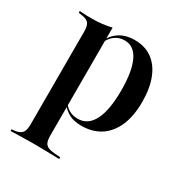

<svg xmlns="http://www.w3.org/2000/svg" viewBox="-147 -538 792 835"><g transform="rotate(30 249.0 -120.5)"><path d="M132.3 183.9Q104.8 183.9 79.4 184.7Q54 185.5 21.8 186.3V177.4L34.7 176.6Q62.1 173.4 72.6 160.9Q83.1 148.4 83.1 117.7V-207.3H181.5V117.7Q181.5 138.7 186.3 150.4Q191.1 162.1 203.2 167.7Q215.3 173.4 236.3 175L266.1 177.4V186.3Q240.3 185.5 218.1 185.1Q196 184.7 175.4 184.3Q154.8 183.9 132.3 183.9ZM293.5 -426.6Q344.4 -426.6 380.2 -400.8Q416.1 -375 435.5 -326.2Q454.8 -277.4 454.8 -208.9Q454.8 -138.7 433.5 -89.1Q412.1 -39.5 372.2 -13.3Q332.3 12.9 275.8 12.9Q233.9 12.9 206.5 -4.8Q179 -22.6 171 -41.9L173.4 -47.6Q180.6 -31.5 200.4 -18.5Q220.2 -5.6 247.6 -5.6Q298.4 -5.6 324.6 -56.9Q350.8 -108.1 350.8 -207.3Q350.8 -301.6 327 -352.4Q303.2 -403.2 255.6 -403.2Q226.6 -403.2 205.6 -386.7Q184.7 -370.2 172.6 -340.3L169.4 -345.2Q182.3 -382.3 214.1 -404.4Q246 -426.6 293.5 -426.6ZM83.1 -207.3V-347.6Q83.1 -378.2 72.6 -390.3Q62.1 -402.4 33.1 -405.6L21.8 -407.3V-416.1Q41.9 -414.5 55.2 -414.1Q68.5 -413.7 82.3 -413.7Q110.5 -413.7 135.1 -416.5Q159.7 -419.4 181.5 -425V-416.1V-207.3Z"/></g></svg>

Font: Playfair 144pt SemiCondensed SemiBold
Style: Regular
Weight: 600
Width: 4
Designer: Claus Eggers Sørensen
Foundry: Claus Eggers Sørensen
Version: Version 2.203